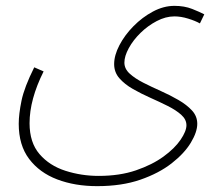

<svg xmlns="http://www.w3.org/2000/svg" viewBox="-20 -406 762 656"><path d="M44 17Q44 -16 53.5 -62Q63 -108 97 -176L129 -162Q81 -66 81 15Q81 81 115 120.5Q149 160 203.5 177.5Q258 195 317 195Q389 195 444.5 176Q500 157 538.5 129Q577 101 597 71.5Q617 42 617 22Q617 2 599 -14Q581 -30 553 -44Q525 -58 493.5 -72Q462 -86 434 -102Q406 -118 388 -138.5Q370 -159 370 -187Q370 -217 388 -251.5Q406 -286 436 -316.5Q466 -347 502.5 -366.5Q539 -386 576 -386Q610 -386 636.5 -375.5Q663 -365 678 -357L663 -326Q647 -335 622.5 -342.5Q598 -350 576 -350Q546 -350 515.5 -334Q485 -318 460 -293.5Q435 -269 420 -241.5Q405 -214 405 -192Q405 -171 423 -154.5Q441 -138 469.5 -123.5Q498 -109 529.5 -95Q561 -81 589.5 -64.5Q618 -48 636 -28.5Q654 -9 654 17Q654 45 632 81.5Q610 118 566.5 152Q523 186 459.5 208Q396 230 312 230Q236 230 175.5 207Q115 184 79.5 137Q44 90 44 17Z"/></svg>

Font: Noto Sans Arabic SemCond ExtLt
Style: Regular
Weight: 200
Width: 4
Designer: Monotype Design Team, Nadine Chahine, Nizar Qandah and Khaled Hosny
Foundry: Monotype Imaging Inc.
Version: Version 2.012; ttfautohint (v1.8.4.7-5d5b)